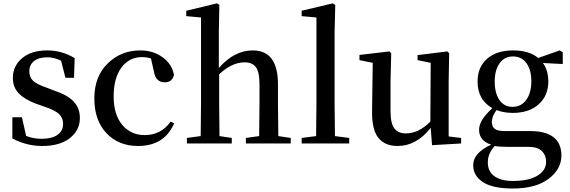

<svg xmlns="http://www.w3.org/2000/svg" viewBox="-20 -834 3313 1116"><path d="M252 -324.2 294.9 -307.6Q374 -281.2 409.2 -242.7Q444.3 -204.1 444.3 -148.4Q444.3 -77.1 386.2 -31.2Q328.1 14.6 224.6 14.6Q133.8 14.6 51.8 -29.3V-152.3H107.4L131.8 -43.9Q173.8 -27.3 220.7 -27.3Q282.2 -27.3 314.5 -50.3Q346.7 -73.2 346.7 -114.3Q346.7 -148.4 323.2 -170.9Q299.8 -193.4 244.1 -211.9L191.4 -230.5Q125 -254.9 89.8 -290.5Q54.7 -326.2 54.7 -380.9Q54.7 -450.2 108.4 -495.6Q162.1 -541 254.9 -541Q339.8 -541 414.1 -496.1L410.2 -381.8H360.4L335 -481.4Q293.9 -501 255.9 -501Q205.1 -501 177.7 -479Q150.4 -457 150.4 -419.9Q150.4 -384.8 172.4 -364.3Q194.3 -343.8 252 -324.2Z M971.7 -127 992.2 -117.2Q935.5 14.6 782.2 14.6Q668.9 14.6 598.6 -60.1Q528.3 -134.8 528.3 -261.7Q528.3 -389.6 606 -465.3Q683.6 -541 795.9 -541Q870.1 -541 925.3 -501Q980.5 -460.9 991.2 -398.4Q980.5 -355.5 938.5 -355.5Q884.8 -355.5 875 -417L857.4 -494.1Q834 -502 804.7 -502Q730.5 -502 685.5 -440.9Q640.6 -379.9 640.6 -273.4Q640.6 -168 690.4 -108.4Q740.2 -48.8 821.3 -48.8Q916 -48.8 971.7 -127Z M1597.7 -43 1669.9 -32.2V0H1409.2V-32.2L1486.3 -43Q1488.3 -154.3 1488.3 -232.4V-345.7Q1488.3 -415 1467.3 -443.4Q1446.3 -471.7 1401.4 -471.7Q1328.1 -471.7 1253.9 -402.3V-232.4Q1253.9 -154.3 1255.9 -43L1327.1 -32.2V0H1066.4V-32.2L1146.5 -43Q1148.4 -156.2 1148.4 -232.4V-732.4L1062.5 -740.2V-771.5L1241.2 -814.5L1254.9 -805.7L1252 -649.4V-438.5Q1340.8 -541 1449.2 -541Q1595.7 -541 1595.7 -343.8V-232.4Q1595.7 -154.3 1597.7 -43Z M1926.8 -43 2009.8 -32.2V0H1733.4V-32.2L1817.4 -43Q1819.3 -166 1819.3 -232.4V-732.4L1733.4 -740.2V-771.5L1914.1 -814.5L1928.7 -805.7L1924.8 -649.4V-232.4Q1924.8 -166 1926.8 -43Z M2587.9 -41 2660.2 -32.2V0L2491.2 9.8L2483.4 -90.8Q2400.4 14.6 2291 14.6Q2217.8 14.6 2179.7 -32.2Q2141.6 -79.1 2142.6 -185.5L2146.5 -468.8L2069.3 -484.4V-514.6L2244.1 -535.2L2253.9 -524.4L2250 -367.2V-185.5Q2250 -117.2 2272 -87.9Q2293.9 -58.6 2338.9 -58.6Q2413.1 -58.6 2481.4 -127L2483.4 -468.8L2407.2 -484.4V-513.7L2580.1 -535.2L2590.8 -524.4L2587.9 -367.2Z M2959 -212.9Q3009.8 -212.9 3039.1 -253.9Q3068.4 -294.9 3068.4 -362.3Q3068.4 -427.7 3040 -466.8Q3011.7 -505.9 2961.9 -505.9Q2912.1 -505.9 2883.8 -466.3Q2855.5 -426.8 2855.5 -359.4Q2855.5 -293 2882.8 -252.9Q2910.2 -212.9 2959 -212.9ZM3051.8 19.5H2928.7Q2882.8 19.5 2855.5 14.6Q2815.4 58.6 2815.4 109.4Q2815.4 163.1 2854 190.4Q2892.6 217.8 2960.9 217.8Q3053.7 217.8 3104 187Q3154.3 156.2 3154.3 106.4Q3154.3 68.4 3129.4 43.9Q3104.5 19.5 3051.8 19.5ZM3251 -530.3V-461.9L3135.7 -467.8Q3167 -424.8 3167 -360.4Q3167 -277.3 3110.8 -227.5Q3054.7 -177.7 2960.9 -177.7Q2908.2 -177.7 2866.2 -194.3Q2838.9 -158.2 2838.9 -125Q2838.9 -98.6 2855.5 -85.4Q2872.1 -72.3 2912.1 -72.3H3059.6Q3243.2 -72.3 3243.2 70.3Q3243.2 149.4 3168.5 205.6Q3093.8 261.7 2960.9 261.7Q2843.8 261.7 2787.1 224.6Q2730.5 187.5 2730.5 126Q2730.5 54.7 2835 6.8Q2764.6 -15.6 2764.6 -80.1Q2764.6 -135.7 2841.8 -205.1Q2755.9 -253.9 2755.9 -360.4Q2755.9 -444.3 2811.5 -492.7Q2867.2 -541 2961.9 -541Q3055.7 -541 3108.4 -497.1L3233.4 -541Z"/></svg>

Font: Bpmf Zihi Serif SemiBold
Style: SemiBold
Weight: 600
Foundry: But Ko
Version: Version 1.320